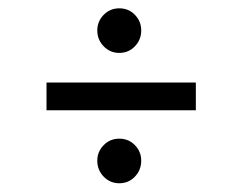

<svg xmlns="http://www.w3.org/2000/svg" viewBox="-20 -530 590 450"><path d="M259.5 -406Q238 -406 223 -421.5Q208 -437 208 -458.5Q208 -480 223 -495.2Q238 -510.5 259.5 -510.5Q281.5 -510.5 296.2 -495.2Q311 -480 311 -458.5Q311 -437 296.2 -421.5Q281.5 -406 259.5 -406ZM89 -271.5V-336.5H439V-271.5ZM259.5 -100.5Q238 -100.5 223 -116Q208 -131.5 208 -153.5Q208 -174.5 223 -189.8Q238 -205 259.5 -205Q281.5 -205 296.2 -189.8Q311 -174.5 311 -153.5Q311 -131.5 296.2 -116Q281.5 -100.5 259.5 -100.5Z"/></svg>

Font: Trispace SemiCondensed Light
Style: Regular
Weight: 300
Width: 4
Designer: Tyler Finck
Foundry: Etcetera Type Company
Version: Version 1.210; ttfautohint (v1.8.3)